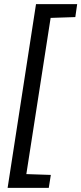

<svg xmlns="http://www.w3.org/2000/svg" viewBox="-20 -763 395 933"><path d="M17 150 155 -743H355L346 -680L226 -676L108 83L227 87L217 150Z"/></svg>

Font: Azeri Sans
Style: Italic
Weight: 400
Designer: Hector Gatti & Omnibus-Type (original fonts) / Cristiano Sobral (main changes and remastering)
Foundry: Omnibus-Type
Version: Version 0.07;August 21, 2020;FontCreator 13.0.0.2681 64-bit;